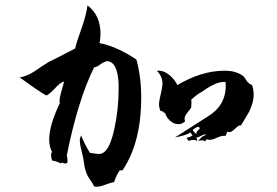

<svg xmlns="http://www.w3.org/2000/svg" viewBox="-20 -740 1040 722"><path d="M345 -38Q343 -38 340 -38Q337 -38 334 -39Q329 -49 323 -58Q317 -67 311 -76Q299 -99 296 -126Q295 -139 287 -172Q283 -186 281.5 -196.5Q280 -207 280 -213Q280 -219 285 -231Q294 -206 318 -165Q322 -165 341 -162Q357 -159 367 -165Q394 -179 411 -260Q426 -331 426 -404Q426 -414 426 -422.5Q426 -431 425 -439Q419 -505 386 -510Q376 -511 359 -499Q344 -487 334 -487Q273 -364 231 -155Q234 -148 234 -129Q230 -125 225 -125Q219 -125 215 -129Q212 -126 209 -126Q208 -126 201 -129Q196 -131 189 -133.5Q182 -136 176 -136Q168 -162 176 -168Q165 -188 165 -215Q165 -269 205 -352Q204 -355 204 -362Q204 -370 208.5 -387.5Q213 -405 221 -433Q207 -431 186 -407Q163 -383 154 -381Q144 -386 119 -403Q94 -420 54 -449Q67 -451 81 -456.5Q95 -462 110 -472Q123 -481 136.5 -490Q150 -499 163 -507Q180 -515 205.5 -528Q231 -541 263 -558Q265 -570 271.5 -589.5Q278 -609 288 -637Q305 -687 309 -720Q358 -683 358 -612Q358 -604 357 -595Q356 -586 354 -578Q418 -566 493 -516Q511 -450 511 -373Q511 -204 441 -100Q439 -98 431 -100Q418 -83 409 -55Q398 -54 377.5 -46Q357 -38 345 -38ZM751 -207Q746 -216 725 -210L737 -223Q744 -230 754 -232Q753 -235 749 -235Q748 -235 740 -231Q734 -228 727.5 -225Q721 -222 718 -223Q719 -222 720 -218.5Q721 -215 722 -210Q709 -218 689 -210Q689 -212 686 -215Q681 -219 683 -223Q693 -222 705 -232Q700 -234 696 -242Q683 -232 638 -223L766 -305Q803 -329 817.5 -362Q832 -395 828 -432Q808 -433 786 -423Q764 -413 738 -394Q723 -387 699 -365Q701 -356 699 -336Q697 -331 685 -317Q674 -303 674 -294Q674 -290 676 -284Q665 -273 651 -273Q634 -273 619.5 -286Q605 -299 602 -313Q601 -313 598 -316Q595 -318 591 -321Q587 -324 583 -323Q578 -336 578 -349Q578 -358 581.5 -372.5Q585 -387 588 -402.5Q591 -418 591 -426Q591 -452 570 -474Q594 -476 615 -459.5Q636 -443 647 -420Q736 -473 821 -474Q862 -475 889 -458Q897 -454 907 -437Q915 -425 928 -420Q934 -402 934 -384Q934 -356 917 -320L886 -268Q879 -271 865 -257Q851 -243 843 -243Q840 -243 834 -245Q834 -240 828 -229Q815 -231 798 -223Q779 -214 768 -214Q765 -214 757 -216Q754 -215 751 -207ZM718 -236Q719 -246 725 -250.5Q731 -255 731 -255Q731 -263 725 -263Q719 -263 705 -252Q706 -246 718 -236Z"/></svg>

Font: Yuji Hentaigana Akari
Style: Regular
Weight: 400
Designer: Kataoka Yuji
Foundry: Kinuta Font Factory
Version: Version 3.002